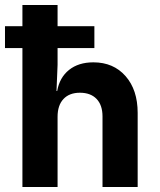

<svg xmlns="http://www.w3.org/2000/svg" viewBox="-20 -750 640 770"><path d="M0 -557.3V-645H69.9V-730H210.9V-645H358.5V-557.3H210.9V-490L206.6 -385H209.3Q218.9 -439.2 256.9 -469.6Q294.9 -500 354.5 -500Q434.9 -500 483.5 -444.8Q532.1 -389.5 532.1 -297.3V0H391.1V-283Q391.1 -328.4 367.3 -353.3Q343.4 -378.1 300.5 -378.1Q258 -378.1 234.5 -352.9Q210.9 -327.7 210.9 -281.5V0H69.9V-557.3Z"/></svg>

Font: JetBrains Mono
Style: Regular
Weight: 400
Monospace: yes
Designer: Philipp Nurullin, Konstantin Bulenkov
Foundry: JetBrains
Version: Version 2.305